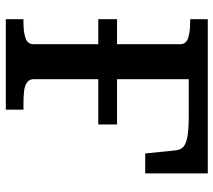

<svg xmlns="http://www.w3.org/2000/svg" viewBox="-58 -692 750 675"><g transform="rotate(90 317.5 -355.0)"><path d="M48 -391H418V-325H48ZM259 -643V-97Q259 -82 271 -74Q283 -66 302 -64Q321 -62 342 -62H366V0H48V-62H59Q92 -62 114 -69Q136 -76 136 -98V-612Q136 -634 114 -641Q92 -648 59 -648H48V-710H590V-490H520L509 -598Q507 -616 495 -625.5Q483 -635 457.5 -639Q432 -643 393 -643Z"/></g></svg>

Font: Roboto Serif Medium
Style: Regular
Weight: 500
Designer: Greg Gazdowicz
Foundry: Commercial Type
Version: Version 1.008